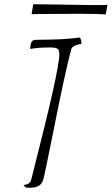

<svg xmlns="http://www.w3.org/2000/svg" viewBox="-20 -881 527 906"><path d="M91 -8Q122 -11 127 -32Q196 -302 228 -444.5Q260 -587 260 -626Q260 -645 251 -651Q242 -657 217 -657Q158 -657 123 -650Q123 -693 146 -693Q232 -694 271.5 -696Q311 -698 355 -704Q360 -702 362.5 -692Q365 -682 364 -674Q347 -672 333 -665.5Q319 -659 316 -648Q287 -540 230 -252Q220 -206 209.5 -152Q199 -98 186 -40Q180 -15 164.5 -5Q149 5 120 5L101 4ZM352 -816 200 -815Q147 -815 129 -814L137 -861L221 -860Q401 -857 422 -857Q470 -857 487 -858L479 -813Q437 -816 352 -816Z"/></svg>

Font: Charmonman
Style: Regular
Weight: 400
Designer: Ekaluck Peanpanawate
Foundry: Cadson Demak Co.,Ltd.
Version: Version 1.000; ttfautohint (v1.6)